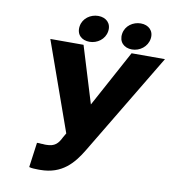

<svg xmlns="http://www.w3.org/2000/svg" viewBox="-95 -966 962 1059"><g transform="rotate(10 386.5 -436.0)"><path d="M131 -711 308 -213 294 -189C276 -152 258 -132 210 -132H202C200 -132 196 -133 190 -133H180C178 -133 177 -134 171 -134H158L139 5C145 7 156 9 162 9C170 9 179 10 189 10H201C324 10 384 -63 431 -141L773 -711H586L414 -394L317 -711ZM278 -808C271 -761 302 -733 346 -733C389 -733 431 -762 438 -808C445 -853 414 -882 370 -882C327 -882 285 -854 278 -808ZM516 -808C509 -762 539 -732 584 -732C628 -732 669 -763 676 -808C683 -853 652 -882 608 -882C565 -882 523 -854 516 -808Z"/></g></svg>

Font: Asimov Pro
Style: UltObl
Weight: 900
Designer: Google
Version: Version 2.000980; 2014